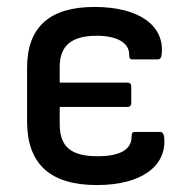

<svg xmlns="http://www.w3.org/2000/svg" viewBox="-20 -521 550 553"><path d="M259 12C388 12 460 -43 453 -124C452 -136 448 -141 441 -141H368C361 -141 359 -137 359 -127C359 -90 325 -71 261 -71C185 -71 152 -98 152 -163V-213H348C354 -213 358 -217 358 -223V-273C358 -279 354 -283 348 -283H152V-329C152 -389 186 -418 258 -418C317 -418 352 -398 352 -364C352 -354 354 -350 361 -350H434C441 -350 445 -354 446 -367C453 -448 380 -501 252 -501C122 -501 58 -442 58 -326V-172C58 -49 124 12 259 12Z"/></svg>

Font: Sofia Sans Cond SemiBold
Style: Regular
Weight: 600
Width: 3
Designer: Botio Nikoltchev, Ani Petrova
Foundry: lettersoup
Version: Version 4.100